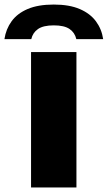

<svg xmlns="http://www.w3.org/2000/svg" viewBox="-70 -824 474 844"><path d="M66.5 0V-595H266V0ZM-50.5 -652Q-44 -696 -19 -730.5Q6 -765 51.8 -784.5Q97.5 -804 166.5 -804Q235 -804 280.8 -784.2Q326.5 -764.5 351.8 -730.2Q377 -696 383.5 -652H265.5Q259 -680.5 235.8 -696.5Q212.5 -712.5 166.5 -712.5Q120.5 -712.5 97.2 -696.5Q74 -680.5 67.5 -652Z"/></svg>

Font: Encode Sans SC SemiExpanded ExtraBold
Style: Regular
Weight: 800
Width: 6
Designer: Multiple Designers
Foundry: Impallari Type
Version: Version 3.002